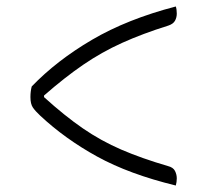

<svg xmlns="http://www.w3.org/2000/svg" viewBox="-20 -596 640 593"><path d="M78 -329Q155 -409 264 -473Q373 -537 523 -576Q526 -567 526 -554Q526 -542 520.5 -532Q515 -522 500 -517Q420 -492 357 -463.5Q294 -435 237 -396Q180 -357 116 -301V-296Q180 -238 236 -199.5Q292 -161 354.5 -134Q417 -107 499 -83Q515 -79 520.5 -68Q526 -57 526 -45Q526 -34 523 -23Q379 -58 280 -112.5Q181 -167 104 -239Q89 -253 81.5 -264Q74 -275 74 -296Q74 -314 78 -329Z"/></svg>

Font: Recursive Sn Csl St Lt
Style: Regular
Weight: 300
Version: Version 1.079;hotconv 1.0.112;makeotfexe 2.5.65598; ttfautoh